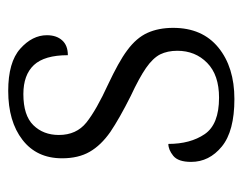

<svg xmlns="http://www.w3.org/2000/svg" viewBox="-82 -502 594 470"><g transform="rotate(-90 215.0 -267.0)"><path d="M207.5 9.8Q128.9 9.8 91.3 -21Q53.7 -51.8 53.7 -96.2Q53.7 -127.9 68.6 -139.9Q83.5 -151.9 97.7 -151.9Q97.7 -98.1 121.6 -63Q145.5 -27.8 210.9 -27.8Q266.6 -27.8 296.1 -56.9Q325.7 -85.9 325.7 -129.9Q325.7 -153.8 316.9 -171.9Q307.6 -189.9 283.7 -206.5Q259.8 -223.1 214.8 -244.1Q160.2 -271.5 127 -293.9Q94.2 -316.9 78.4 -344.5Q62.5 -372.1 62.5 -412.1Q62.5 -474.1 107.7 -509Q152.8 -543.9 227.5 -543.9Q297.9 -543.9 330.8 -514.4Q363.8 -484.9 363.8 -449.2Q363.8 -425.8 351.3 -411.9Q338.9 -397.9 314.9 -397.9Q314.9 -455.1 290.8 -481Q266.6 -506.8 219.7 -506.8Q167.5 -506.8 143.6 -482.4Q119.6 -458 119.6 -419.9Q119.6 -377 150.1 -352.5Q180.7 -328.1 244.6 -298.8Q270.5 -286.6 291.3 -275.1Q312 -263.7 327.1 -252.4Q357.4 -230 369.6 -202.9Q381.8 -175.8 381.8 -140.1Q381.8 -68.8 333.7 -29.5Q285.6 9.8 207.5 9.8Z"/></g></svg>

Font: Koh Santepheap Light
Style: Regular
Weight: 300
Designer: Danh Hong
Version: Version 2.002; ttfautohint (v1.8.3)